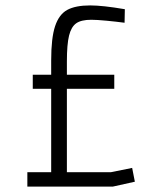

<svg xmlns="http://www.w3.org/2000/svg" viewBox="-20 -689 600 709"><path d="M81 -53H169V-361H101V-413H169V-466Q169 -549 183.5 -592.5Q198 -636 228.5 -652.5Q259 -669 313 -669Q359 -669 441 -655L440 -605Q410 -609 373.5 -612.5Q337 -616 317 -616Q280 -616 261.5 -603Q243 -590 235 -557.5Q227 -525 227 -462V-413H402V-361H227V-53H389L468 -69L478 -18L397 0H81Z"/></svg>

Font: Cairo Light
Style: Regular
Weight: 300
Designer: Mohamed Gaber, Accademia di Belle Arti di Urbino and others
Foundry: Kief Type Foundry, Accademia di Belle Arti di Urbino and others
Version: Version 3.011